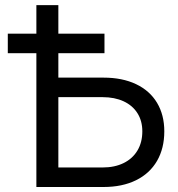

<svg xmlns="http://www.w3.org/2000/svg" viewBox="-20 -748 712 768"><path d="M394 -437.5Q469.2 -437.5 524.2 -411.4Q579.1 -385.3 608.2 -336.7Q637.2 -288.1 637.2 -222.7Q637.2 -154.8 608.2 -104.5Q579.1 -54.2 524.2 -27.1Q469.2 0 394 0H125.5V-727.5H213.4V-78.1H390.1Q438.5 -78.1 474.4 -95.7Q510.3 -113.3 529.8 -146Q549.3 -178.7 549.3 -222.7Q549.3 -264.2 529.8 -295.2Q510.3 -326.2 474.4 -342.8Q438.5 -359.4 390.1 -359.4H190.9V-437.5ZM11.2 -613.3H397.9V-535.2H11.2Z"/></svg>

Font: Intratopia Thin
Style: Regular
Weight: 100
Designer: Rasmus Andersson
Foundry: rsms
Version: Version 3.000;Glyphs 3.2.3 (3260)